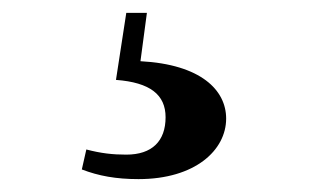

<svg xmlns="http://www.w3.org/2000/svg" viewBox="-20 -25 493 298"><path d="M208 -5H176L160 99C213 103 237 122 237 157C237 194 216 215 176 215C155 215 137 213 114 207L107 238C133 248 160 253 195 253C283 253 331 208 331 159C331 115 292 75 198 70Z"/></svg>

Font: Noto Serif TC Black
Style: Regular
Weight: 900
Version: Version 1.001;PS 1.001;hotconv 16.6.54;makeotf.lib2.5.65590